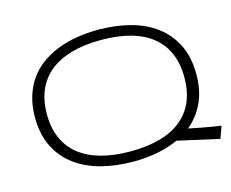

<svg xmlns="http://www.w3.org/2000/svg" viewBox="-98 -823 1180 979"><g transform="rotate(-15 492.0 -333.5)"><path d="M918 -335Q918 -248 887.7 -184.3Q857.4 -120.6 805.2 -78.1Q838.4 -70.8 868.7 -65.2Q898.9 -59.6 922.4 -55.7Q949.7 -50.8 974.1 -47.9L951.2 16.1L731.9 -33.2Q680.7 -9.8 620.4 1.7Q560.1 13.2 493.2 13.2Q402.8 13.2 324.7 -7.3Q246.6 -27.8 189 -70.6Q131.3 -113.3 98.6 -179Q65.9 -244.6 65.9 -335Q65.9 -395 81.1 -444.1Q96.2 -493.2 123.5 -532Q150.9 -570.8 189.7 -599.1Q228.5 -627.4 276.1 -646.2Q323.7 -665 378.4 -674.1Q433.1 -683.1 493.2 -683.1Q583 -683.1 660.6 -662.6Q738.3 -642.1 795.4 -599.4Q852.5 -556.6 885.3 -491Q918 -425.3 918 -335ZM855 -335Q855 -406.2 831.8 -460.9Q808.6 -515.6 763.2 -553Q717.8 -590.3 650.1 -609.6Q582.5 -628.9 493.2 -628.9Q403.8 -628.9 335.7 -609.4Q267.6 -589.8 221.7 -552.5Q175.8 -515.1 152.3 -460.2Q128.9 -405.3 128.9 -335Q128.9 -263.7 152.3 -209Q175.8 -154.3 221.7 -116.9Q267.6 -79.6 335.7 -60.3Q403.8 -41 493.2 -41Q582.5 -41 650.1 -60.3Q717.8 -79.6 763.2 -116.9Q808.6 -154.3 831.8 -209Q855 -263.7 855 -335Z"/></g></svg>

Font: Syncopate
Style: Regular
Weight: 400
Width: 7
Version: Version 001.001